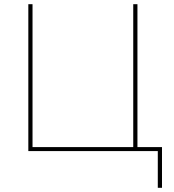

<svg xmlns="http://www.w3.org/2000/svg" viewBox="-20 -720 829 915"><path d="M115 0H732V175H752V-19H635V-700H615V-19H135V-700H115Z"/></svg>

Font: Chess Sans Thin
Style: Regular
Weight: 100
Designer: Wolf Bōese
Foundry: Wolf Bōese
Version: Version 7.223;Glyphs 3.3 (3306)